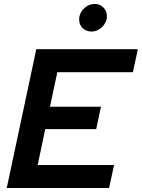

<svg xmlns="http://www.w3.org/2000/svg" viewBox="-20 -948 715 968"><path d="M14 0ZM14 0 163 -700H675L650 -584H269L232 -410H489L465 -297H208L170 -116H555L530 0ZM441 -789Q415 -789 397 -806Q379 -823 379 -850Q379 -876 397 -899L403 -904Q425 -928 458 -928Q484 -928 501.5 -910Q519 -892 519 -867Q519 -836 495.5 -812.5Q472 -789 441 -789Z"/></svg>

Font: Rosa Sans SemiBold
Style: Italic
Weight: 600
Italic angle: -12°
Designer: Pentagram / MCKL
Foundry: Pentagram / MCKL
Version: Version 1.005;September 16, 2019;FontCreator 11.5.0.2425 64-